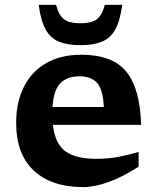

<svg xmlns="http://www.w3.org/2000/svg" viewBox="-20 -752 642 784"><path d="M312 -528.5Q440 -528.5 496.2 -458.8Q552.5 -389 556 -242H196Q204.5 -165.5 246.8 -134.5Q289 -103.5 373 -103.5Q424.5 -103.5 466.5 -112Q508.5 -120.5 546 -131.5V-71.5Q480 -29 422.8 -8.5Q365.5 12 319.5 12Q191 12 118.5 -55Q46 -122 46 -250.5Q46 -335.5 77.8 -398Q109.5 -460.5 169 -494.5Q228.5 -528.5 312 -528.5ZM305 -440.5Q254.5 -440.5 226.5 -412.2Q198.5 -384 194.5 -315H404Q400.5 -388.5 375.5 -414.5Q350.5 -440.5 305 -440.5ZM308.5 -657Q353.5 -657 375.2 -673.2Q397 -689.5 408 -732H479Q470.5 -667.5 450.8 -631.8Q431 -596 396.2 -581.8Q361.5 -567.5 308.5 -567.5Q255.5 -567.5 220.8 -581.8Q186 -596 166.2 -631.8Q146.5 -667.5 138 -732H209Q220 -689.5 241.8 -673.2Q263.5 -657 308.5 -657Z"/></svg>

Font: Newsreader Caption SemiBold
Style: Regular
Weight: 600
Designer: Hugues Gentile
Foundry: Production Type
Version: Version 1.001